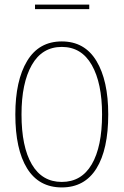

<svg xmlns="http://www.w3.org/2000/svg" viewBox="-20 -808 540 839"><path d="M250 11Q150 11 98.5 -72Q47 -155 47 -308Q47 -456 98.5 -541.5Q150 -627 250 -627Q350 -627 401.5 -541.5Q453 -456 453 -308Q453 -155 401.5 -72Q350 11 250 11ZM250 -13Q336 -13 381 -90Q426 -167 426 -308Q426 -445 381 -524Q336 -603 250 -603Q164 -603 119 -524Q74 -445 74 -308Q74 -167 119 -90Q164 -13 250 -13ZM133 -768V-788H370V-768Z"/></svg>

Font: Inconsolata ExtraLight
Style: Regular
Weight: 200
Monospace: yes
Designer: Raph Levien, Cyreal, Brenton Simpson
Foundry: Raph Levien, Cyreal, Google
Version: Version 3.001; ttfautohint (v1.8.2.53-6de2)